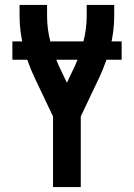

<svg xmlns="http://www.w3.org/2000/svg" viewBox="-20 -755 540 775"><path d="M194 0V-285L118 -445Q91 -503 75 -565Q59 -627 59 -691V-735H170V-691Q170 -638 183.5 -586Q197 -534 219 -486L250 -421L281 -486Q303 -534 316.5 -586Q330 -638 330 -691V-735H441V-691Q441 -627 425 -565Q409 -503 382 -445L306 -285V0ZM30 -514V-588H471V-514Z"/></svg>

Font: Iosevka Term Curly
Style: Bold
Weight: 700
Designer: Belleve Invis
Foundry: Belleve Invis
Version: Version 32.3.0